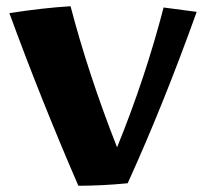

<svg xmlns="http://www.w3.org/2000/svg" viewBox="-20 -586 660 615"><path d="M10 -544Q121 -561 206 -566Q263 -348 355 -114Q446 -338 504 -562L610 -548Q504 -252 389 1Q307 9 231 9Q111 -268 10 -544Z"/></svg>

Font: Otomanopee
Style: Regular
Weight: 400
Designer: Das Ende der Wildnis
Foundry: Gutenberg Labo
Version: Version 3.000